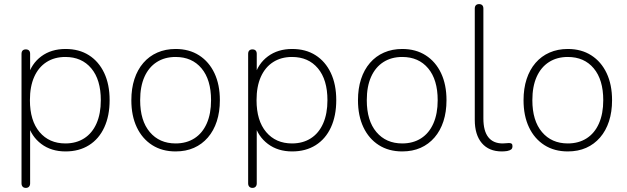

<svg xmlns="http://www.w3.org/2000/svg" viewBox="-20 -731 3060 937"><path d="M106 186Q96 186 90.5 180Q85 174 85 164V-468Q85 -479 90.5 -484.5Q96 -490 106 -490Q116 -490 121.5 -484.5Q127 -479 127 -468V-358H116Q133 -420 181.5 -456Q230 -492 300 -492Q366 -492 414 -461.5Q462 -431 488.5 -375Q515 -319 515 -242Q515 -166 489 -109.5Q463 -53 414.5 -22.5Q366 8 300 8Q230 8 181.5 -28.5Q133 -65 116 -126H127V164Q127 174 121.5 180Q116 186 106 186ZM299 -31Q352 -31 391 -56Q430 -81 451 -128.5Q472 -176 472 -242Q472 -342 425.5 -397.5Q379 -453 299 -453Q246 -453 207 -428Q168 -403 147 -356Q126 -309 126 -242Q126 -142 173 -86.5Q220 -31 299 -31Z M837 8Q771 8 722.5 -23Q674 -54 647.5 -110Q621 -166 621 -242Q621 -299 636 -345Q651 -391 679.5 -424Q708 -457 748 -474.5Q788 -492 837 -492Q903 -492 951.5 -461Q1000 -430 1026.5 -374Q1053 -318 1053 -242Q1053 -185 1038 -139Q1023 -93 994.5 -60Q966 -27 926.5 -9.5Q887 8 837 8ZM837 -31Q890 -31 929 -56Q968 -81 989 -128.5Q1010 -176 1010 -242Q1010 -342 963.5 -397.5Q917 -453 837 -453Q784 -453 745 -428Q706 -403 685 -356Q664 -309 664 -242Q664 -142 711 -86.5Q758 -31 837 -31Z M1212 186Q1202 186 1196.5 180Q1191 174 1191 164V-468Q1191 -479 1196.5 -484.5Q1202 -490 1212 -490Q1222 -490 1227.5 -484.5Q1233 -479 1233 -468V-358H1222Q1239 -420 1287.5 -456Q1336 -492 1406 -492Q1472 -492 1520 -461.5Q1568 -431 1594.5 -375Q1621 -319 1621 -242Q1621 -166 1595 -109.5Q1569 -53 1520.5 -22.5Q1472 8 1406 8Q1336 8 1287.5 -28.5Q1239 -65 1222 -126H1233V164Q1233 174 1227.5 180Q1222 186 1212 186ZM1405 -31Q1458 -31 1497 -56Q1536 -81 1557 -128.5Q1578 -176 1578 -242Q1578 -342 1531.5 -397.5Q1485 -453 1405 -453Q1352 -453 1313 -428Q1274 -403 1253 -356Q1232 -309 1232 -242Q1232 -142 1279 -86.5Q1326 -31 1405 -31Z M1943 8Q1877 8 1828.5 -23Q1780 -54 1753.5 -110Q1727 -166 1727 -242Q1727 -299 1742 -345Q1757 -391 1785.5 -424Q1814 -457 1854 -474.5Q1894 -492 1943 -492Q2009 -492 2057.5 -461Q2106 -430 2132.5 -374Q2159 -318 2159 -242Q2159 -185 2144 -139Q2129 -93 2100.5 -60Q2072 -27 2032.5 -9.5Q1993 8 1943 8ZM1943 -31Q1996 -31 2035 -56Q2074 -81 2095 -128.5Q2116 -176 2116 -242Q2116 -342 2069.5 -397.5Q2023 -453 1943 -453Q1890 -453 1851 -428Q1812 -403 1791 -356Q1770 -309 1770 -242Q1770 -142 1817 -86.5Q1864 -31 1943 -31Z M2429 8Q2366 8 2331.5 -32.5Q2297 -73 2297 -146V-689Q2297 -700 2302.5 -705.5Q2308 -711 2318 -711Q2328 -711 2333.5 -705.5Q2339 -700 2339 -689V-153Q2339 -92 2363 -61.5Q2387 -31 2433 -31Q2443 -31 2450 -32Q2457 -33 2464 -33Q2472 -33 2476.5 -30Q2481 -27 2481 -18Q2481 -7 2475 -2Q2469 3 2455 6Q2448 7 2441.5 7.5Q2435 8 2429 8Z M2751 8Q2685 8 2636.5 -23Q2588 -54 2561.5 -110Q2535 -166 2535 -242Q2535 -299 2550 -345Q2565 -391 2593.5 -424Q2622 -457 2662 -474.5Q2702 -492 2751 -492Q2817 -492 2865.5 -461Q2914 -430 2940.5 -374Q2967 -318 2967 -242Q2967 -185 2952 -139Q2937 -93 2908.5 -60Q2880 -27 2840.5 -9.5Q2801 8 2751 8ZM2751 -31Q2804 -31 2843 -56Q2882 -81 2903 -128.5Q2924 -176 2924 -242Q2924 -342 2877.5 -397.5Q2831 -453 2751 -453Q2698 -453 2659 -428Q2620 -403 2599 -356Q2578 -309 2578 -242Q2578 -142 2625 -86.5Q2672 -31 2751 -31Z"/></svg>

Font: Nunito ExtraLight
Style: Regular
Weight: 200
Designer: Vernon Adams
Foundry: Vernon Adams
Version: Version 3.602